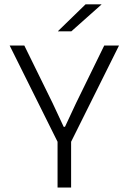

<svg xmlns="http://www.w3.org/2000/svg" viewBox="-20 -844 579 864"><path d="M242.5 -199 23.5 -639H89.5L216.5 -380.5L266.5 -273.5H272.5L322.5 -380.5L449 -639H515.5L296.5 -199ZM239 0V-258.5H300V0ZM365 -824.5H436.5V-823.5L301 -703H241V-704Z"/></svg>

Font: Anek Gurmukhi Light
Style: Regular
Weight: 300
Designer: Sarang Kulkarni (Gurmukhi), Yesha Goshar (Latin)
Foundry: Ek Type
Version: Version 1.003